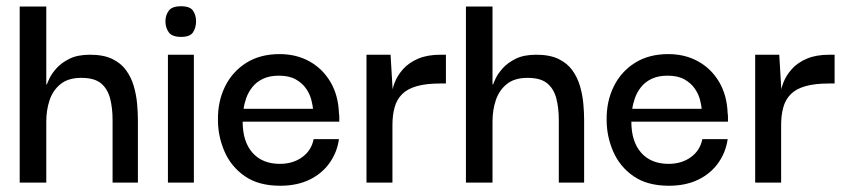

<svg xmlns="http://www.w3.org/2000/svg" viewBox="-20 -584 2710 614"><path d="M43 0V-563H128V-314H130Q131 -318 138 -333Q145 -348 160.5 -365.5Q176 -383 202 -396Q228 -409 268 -409Q311 -409 339 -395.5Q367 -382 383.5 -359Q400 -336 408 -308Q416 -280 418.5 -252Q421 -224 421 -200V0H340V-201Q340 -239 332 -269.5Q324 -300 303 -317.5Q282 -335 240 -335Q198 -335 173.5 -315Q149 -295 138.5 -263.5Q128 -232 128 -195V0Z M517 0V-409H600V0ZM559 -466Q530 -466 519.5 -481Q509 -496 509 -516Q509 -535 519.5 -549.5Q530 -564 559 -564Q588 -564 597.5 -549.5Q607 -535 607 -516Q607 -496 597.5 -481Q588 -466 559 -466Z M876 10Q807 10 763 -20.5Q719 -51 698 -99.5Q677 -148 677 -200Q676 -259 699.5 -307Q723 -355 767.5 -383Q812 -411 874 -411Q928 -411 970 -387.5Q1012 -364 1037 -321.5Q1062 -279 1064 -221Q1065 -218 1065 -209.5Q1065 -201 1065 -195H756Q756 -131 787.5 -95.5Q819 -60 875 -60Q917 -60 946.5 -81.5Q976 -103 983 -139H1064Q1058 -97 1034 -63Q1010 -29 970 -9.5Q930 10 876 10ZM759 -236H981Q980 -247 975.5 -265Q971 -283 959 -300.5Q947 -318 926 -330Q905 -342 872 -342Q842 -342 821 -332Q800 -322 787 -305.5Q774 -289 767.5 -270.5Q761 -252 759 -236Z M1152 0V-409H1229L1236 -291L1235 -203V0ZM1235 -184 1232 -274Q1233 -296 1242 -319.5Q1251 -343 1269.5 -363.5Q1288 -384 1317.5 -396.5Q1347 -409 1389 -409H1406V-317H1388Q1343 -317 1313 -308.5Q1283 -300 1266 -283Q1249 -266 1242 -241Q1235 -216 1235 -184Z M1470 0V-563H1555V-314H1557Q1558 -318 1565 -333Q1572 -348 1587.5 -365.5Q1603 -383 1629 -396Q1655 -409 1695 -409Q1738 -409 1766 -395.5Q1794 -382 1810.5 -359Q1827 -336 1835 -308Q1843 -280 1845.5 -252Q1848 -224 1848 -200V0H1767V-201Q1767 -239 1759 -269.5Q1751 -300 1730 -317.5Q1709 -335 1667 -335Q1625 -335 1600.5 -315Q1576 -295 1565.5 -263.5Q1555 -232 1555 -195V0Z M2119 10Q2050 10 2006 -20.5Q1962 -51 1941 -99.5Q1920 -148 1920 -200Q1919 -259 1942.5 -307Q1966 -355 2010.5 -383Q2055 -411 2117 -411Q2171 -411 2213 -387.5Q2255 -364 2280 -321.5Q2305 -279 2307 -221Q2308 -218 2308 -209.5Q2308 -201 2308 -195H1999Q1999 -131 2030.5 -95.5Q2062 -60 2118 -60Q2160 -60 2189.5 -81.5Q2219 -103 2226 -139H2307Q2301 -97 2277 -63Q2253 -29 2213 -9.5Q2173 10 2119 10ZM2002 -236H2224Q2223 -247 2218.5 -265Q2214 -283 2202 -300.5Q2190 -318 2169 -330Q2148 -342 2115 -342Q2085 -342 2064 -332Q2043 -322 2030 -305.5Q2017 -289 2010.5 -270.5Q2004 -252 2002 -236Z M2395 0V-409H2472L2479 -291L2478 -203V0ZM2478 -184 2475 -274Q2476 -296 2485 -319.5Q2494 -343 2512.5 -363.5Q2531 -384 2560.5 -396.5Q2590 -409 2632 -409H2649V-317H2631Q2586 -317 2556 -308.5Q2526 -300 2509 -283Q2492 -266 2485 -241Q2478 -216 2478 -184Z"/></svg>

Font: Darker Grotesque SemiBold
Style: Regular
Weight: 600
Designer: Gabriel Lam
Foundry: TypeRant
Version: Version 1.000;gftools[0.9.28]